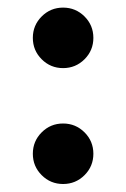

<svg xmlns="http://www.w3.org/2000/svg" viewBox="-20 -498 327 497"><path d="M143.3 -21.7Q110.8 -21.7 87.9 -44.6Q65 -67.5 65 -100Q65 -132.5 87.9 -155.4Q110.8 -178.3 143.3 -178.3Q175.8 -178.3 198.8 -155.4Q221.7 -132.5 221.7 -100Q221.7 -67.5 198.8 -44.6Q175.8 -21.7 143.3 -21.7ZM143.3 -321.7Q110.8 -321.7 87.9 -344.6Q65 -367.5 65 -400Q65 -432.5 87.9 -455.4Q110.8 -478.3 143.3 -478.3Q175.8 -478.3 198.8 -455.4Q221.7 -432.5 221.7 -400Q221.7 -367.5 198.8 -344.6Q175.8 -321.7 143.3 -321.7Z"/></svg>

Font: Funnel Sans SemiBold
Style: Regular
Weight: 600
Designer: NORD ID, Kristian Moeller
Foundry: Dicotype
Version: Version 1.000